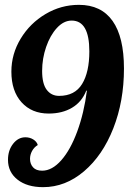

<svg xmlns="http://www.w3.org/2000/svg" viewBox="-20 -770 532 793"><path d="M13 -110Q13 -149 34 -176Q55 -203 85 -203Q103 -203 117.5 -194Q132 -185 136 -171Q121 -162 112.5 -146.5Q104 -131 104 -114Q104 -93 116.5 -79Q129 -65 154 -65Q195 -65 233 -108Q271 -151 299 -227Q327 -303 339 -396L336 -395Q318 -349 277.5 -325Q237 -301 181 -301Q111 -301 69 -347.5Q27 -394 27 -474Q27 -547 65.5 -610.5Q104 -674 168 -712Q232 -750 306 -750Q398 -750 445 -683.5Q492 -617 492 -487Q492 -352 448 -240Q404 -128 327 -62.5Q250 3 158 3Q92 3 52.5 -28Q13 -59 13 -110ZM349 -558Q349 -685 276 -685Q243 -685 215 -654.5Q187 -624 170.5 -576Q154 -528 154 -477Q154 -424 173 -399Q192 -374 224 -374Q289 -374 319 -423Q349 -472 349 -558Z"/></svg>

Font: Lobster
Style: Regular
Weight: 400
Designer: Impallari Type
Foundry: Impallari Type
Version: Version 2.100